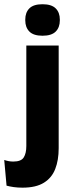

<svg xmlns="http://www.w3.org/2000/svg" viewBox="-65 -707 348 908"><path d="M59.5 -82V-491.5H212.5V-82ZM136 -538Q93.5 -538 74 -557.8Q54.5 -577.5 54.5 -611V-614.5Q54.5 -648 74 -667.5Q93.5 -687 136 -687Q178.5 -687 198.2 -667.5Q218 -648 218 -614.5V-611Q218 -577 198.2 -557.5Q178.5 -538 136 -538ZM41.5 180.5Q19 180.5 -0.2 177.8Q-19.5 175 -34 171L-45 49.5Q-35 53 -24.2 55Q-13.5 57 -2 57Q35 57 47.2 37.5Q59.5 18 59.5 -16.5V-111.5H212.5V-6Q212.5 50.5 196.2 92.2Q180 134 142.5 157.2Q105 180.5 41.5 180.5Z"/></svg>

Font: Anek Gujarati Medium
Style: Bold
Weight: 700
Version: Version 1.003